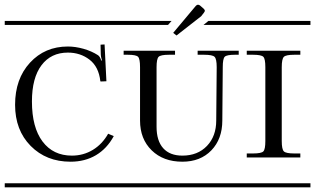

<svg xmlns="http://www.w3.org/2000/svg" viewBox="-29 -797 1341 817"><path d="M-8.8 -708H490.2V-690.9H-8.8ZM-8.8 -17.1H490.2V0H-8.8ZM455.1 -217.8Q426.3 -164.6 379.4 -136.7Q332.5 -108.9 271 -108.9Q168 -108.9 101.6 -176Q35.2 -243.2 35.2 -351.1Q35.2 -461.4 98.6 -530.3Q162.1 -599.1 259.8 -599.1Q291.5 -599.1 326.2 -589.4Q360.8 -579.6 388.2 -562Q397 -555.7 401.9 -539.1L404.8 -540Q399.9 -557.1 399.9 -564.9L398.9 -606.9L416 -607.9L423.8 -451.2L398.9 -450.2L397.9 -452.1Q391.1 -512.7 352.1 -543Q313 -573.2 259.8 -573.2Q188 -573.2 147.5 -519.3Q106.9 -465.3 106.9 -365.2Q106.9 -254.9 152.1 -194.8Q197.3 -134.8 276.9 -134.8Q325.7 -134.8 366 -159.2Q406.2 -183.6 431.2 -228Z M471.2 -17.1H1013.2V0H471.2ZM497.1 -581.1H715.8V-564H689.9Q654.8 -564 646 -555.2Q637.2 -546.4 637.2 -511.2V-257.8Q637.2 -197.8 665.5 -166.3Q693.8 -134.8 747.1 -134.8Q812 -134.8 851.6 -176Q891.1 -217.3 891.1 -284.2L893.1 -511.2Q893.1 -546.4 884 -555.2Q875 -564 839.8 -564H812V-581.1H986.8V-564H970.2Q935.5 -564 927.2 -555.4Q918.9 -546.9 918.9 -511.2L917 -284.2Q917 -205.6 870.4 -157.2Q823.7 -108.9 747.1 -108.9Q666 -108.9 616.5 -157.2Q566.9 -205.6 566.9 -284.2V-511.2Q566.9 -546.4 558.6 -555.2Q550.3 -564 515.1 -564H497.1ZM471.2 -708H701.2L686 -690.9H471.2ZM857.9 -708H1013.2V-690.9H836.9ZM821.8 -773.9 837.9 -759.8Q842.8 -754.9 842.8 -751Q842.8 -749 838.9 -743.2L827.1 -728L722.2 -646L708 -657.2L804.2 -772Q809.1 -776.9 813 -776.9Q817.4 -776.9 821.8 -773.9Z M995.1 -708H1292V-690.9H995.1ZM995.1 -17.1H1292V0H995.1ZM1021 -127V-144H1047.9Q1083 -144 1091.6 -152.8Q1100.1 -161.6 1100.1 -196.8V-511.2Q1100.1 -546.4 1091.6 -555.2Q1083 -564 1047.9 -564H1021V-581.1H1249V-564H1223.1Q1188 -564 1179 -555.2Q1169.9 -546.4 1169.9 -511.2V-196.8Q1169.9 -161.6 1179 -152.8Q1188 -144 1223.1 -144H1249V-127Z"/></svg>

Font: FoglihtenFr01
Style: Regular
Weight: 500
Version: Version 0.68